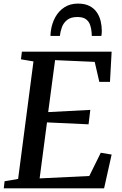

<svg xmlns="http://www.w3.org/2000/svg" viewBox="-24 -1024 664 1044"><path d="M-3.5 0 1 -38.5 74.5 -51 158 -690 90 -701.5 95 -743H583L574 -579H516L491 -687.5L275.5 -697L238 -414.5L467 -426.5L457.5 -348L231.5 -358.5L191.5 -54L461.5 -67L524 -193.5L583 -183.5L542 0ZM400 -1004.5Q438 -1004.5 463.2 -991.2Q488.5 -978 503 -956.2Q517.5 -934.5 523.5 -908.5Q529.5 -882.5 529.5 -857Q529.5 -849 529 -842Q528.5 -835 527 -828.5H475Q475 -833 474.8 -838Q474.5 -843 474 -848.5Q472.5 -870 465.8 -889Q459 -908 443 -919.8Q427 -931.5 396.5 -931.5Q361 -931.5 341 -915.5Q321 -899.5 312.5 -875.8Q304 -852 301.5 -828.5H250.5Q250.5 -836 251 -842.2Q251.5 -848.5 252.5 -855.5Q258 -897 276.8 -930.8Q295.5 -964.5 326.5 -984.5Q357.5 -1004.5 400 -1004.5Z"/></svg>

Font: Merriweather 36pt Medium
Style: Italic
Weight: 500
Italic angle: -7.8°
Version: Version 2.101